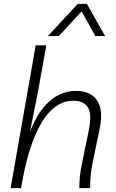

<svg xmlns="http://www.w3.org/2000/svg" viewBox="-20 -975 599 995"><path d="M35 0 165 -740H220L176 -495L135 -291Q175 -396 236 -450Q297 -504 374 -504Q450 -504 483.5 -454Q517 -404 496 -305L460 -132Q447 -70 447 0H391Q391 -63 405 -129L440 -299Q457 -380 436.5 -416.5Q416 -453 358 -453Q299 -453 248 -406Q197 -359 156.5 -259.5Q116 -160 89 0ZM525 -788H474L403 -916L285 -788H228L383 -955H430Z"/></svg>

Font: Livvic Light
Style: Italic
Weight: 300
Italic angle: -10°
Designer: Jacques Le Bailly, Baron von Fonthausen
Version: Version 1.001; ttfautohint (v1.8.2)